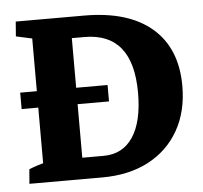

<svg xmlns="http://www.w3.org/2000/svg" viewBox="-42 -526 603 570"><g transform="rotate(-5 260.0 -241.5)"><path d="M131.8 0V-63.5H250Q307.1 -63.5 337.6 -109.4Q368.2 -155.3 368.2 -241.2Q368.2 -419.9 224.1 -419.9H131.8V-483.4H228.5Q359.9 -483.4 430.4 -422.9Q501 -362.3 501 -250Q501 -173.8 469 -117.7Q437 -61.5 378.7 -30.8Q320.3 0 240.2 0ZM69.3 -7.3V-476.6H186.5V-7.3ZM23.4 0 26.9 -43Q50.3 -53.2 87.9 -62L69.3 -12.2V-88.9H186.5V-12.2L169.4 -58.1L234.4 -43.9L231 0ZM232.4 -483.4 229 -440.4Q205.6 -430.2 168 -421.4L186.5 -471.2V-394.5H69.3V-471.2L86.4 -425.3L21.5 -439.5L24.9 -483.4ZM19.7 -272H280.1V-223.1H19.7Z"/></g></svg>

Font: Markazi Text
Style: Regular
Weight: 400
Designer: Borna Izadpanah (Arabic designer), Fiona Ross (Arabic design director) and Florian Runge (Latin designer)
Foundry: Borna Izadpanah and Florian Runge
Version: Version 1.000